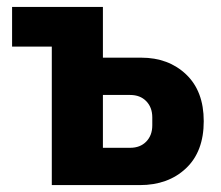

<svg xmlns="http://www.w3.org/2000/svg" viewBox="-20 -536 640 556"><path d="M130 -401H15V-516H278V-369H389Q468 -369 519 -320.5Q570 -272 570 -185Q570 -97 518.5 -48.5Q467 0 385 0H130ZM357 -108Q386 -108 403.5 -126Q421 -144 421 -173V-196Q421 -225 403.5 -243Q386 -261 357 -261H278V-108Z"/></svg>

Font: iA Writer Duo V
Style: Regular
Weight: 400
Designer: Mike Abbink, Paul van der Laan, Pieter van Rosmalen, Oliver Reichenstein
Foundry: Information Architects Inc.
Version: Version 2.000